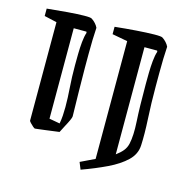

<svg xmlns="http://www.w3.org/2000/svg" viewBox="-111 -719 962 978"><g transform="rotate(15 370.5 -230.5)"><path d="M255 -607Q266 -600 275.5 -589.5Q285 -579 290 -568Q288 -540 287 -503.5Q286 -467 286 -428.5Q286 -390 286 -356Q286 -292 287.5 -228.5Q289 -165 290 -101Q290 -95 283 -79.5Q276 -64 265 -44L246 -7Q236 -6 215.5 -3Q195 0 174 2.5Q153 5 137.5 7Q122 9 120 9Q117 9 109 2Q101 -5 93.5 -13Q86 -21 86 -24V-543L20 -558V-597Q77 -603 128 -607Q179 -611 214 -611.5Q249 -612 255 -607ZM179 -59 235 -49Q239 -70 240.5 -92Q242 -114 242 -137Q242 -185 238 -238.5Q234 -292 234 -355Q234 -382 234.5 -415Q235 -448 238 -479Q241 -510 248 -530L246 -536H179ZM628 -607Q639 -600 648.5 -589.5Q658 -579 663 -568Q661 -540 660 -503.5Q659 -467 659 -428.5Q659 -390 659 -356Q659 -270 663.5 -189Q668 -108 665 -49Q663 -2 626.5 33Q590 68 530.5 96.5Q471 125 399 151L384 114Q405 104 423.5 95Q442 86 459 78V-543L378 -558V-597Q435 -603 490 -607Q545 -611 583.5 -611.5Q622 -612 628 -607ZM619 -536H552V29Q574 13 587.5 -3.5Q601 -20 606 -42Q616 -86 611.5 -160.5Q607 -235 607 -355Q607 -382 607.5 -415Q608 -448 611 -479Q614 -510 621 -530Z"/></g></svg>

Font: Grenze Gotisch
Style: Regular
Weight: 400
Designer: Renata Polastri
Foundry: Omnibus-Type
Version: Version 1.001